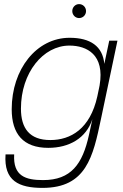

<svg xmlns="http://www.w3.org/2000/svg" viewBox="-20 -711 601 935"><path d="M472 -133 552 -513H512L488 -400C480 -486 420 -527 319 -527C157 -527 37 -373 37 -179C37 -59 93 9 215 9C317 9 400 -38 430 -131L413 -53C382 88 326 166 190 166C105 166 43 147 49 41H7C-2 170 72 204 187 204C400 204 433 53 472 -133ZM82 -182C82 -357 190 -489 318 -489C403 -489 491 -445 465 -295L463 -285L454 -242C419 -83 324 -29 225 -29C124 -29 82 -86 82 -182ZM332 -657C332 -638 347 -623 365 -623C384 -623 399 -638 399 -657C399 -676 384 -691 365 -691C347 -691 332 -676 332 -657Z"/></svg>

Font: Nacelle UltraLight
Style: Italic
Weight: 200
Italic angle: -12°
Designer: Sora Sagano
Foundry: Sora Sagano
Version: Version 1.000;FEAKit 1.0